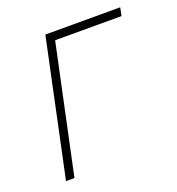

<svg xmlns="http://www.w3.org/2000/svg" viewBox="-99 -581 611 663"><g transform="rotate(-20 207.0 -250.0)"><path d="M139 -500 33 0H64L164 -470H408L414 -500Z"/></g></svg>

Font: Advent Pro ExtraLight
Style: Italic
Weight: 250
Italic angle: -12°
Version: Version 3.000